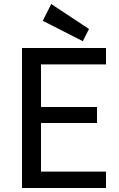

<svg xmlns="http://www.w3.org/2000/svg" viewBox="-20 -940 595 960"><path d="M90 0V-700H510V-618H185V-405H465V-325H185V-82H510V0ZM394 -734 194 -836 236 -920 425 -795Z"/></svg>

Font: ABeeZee
Style: Regular
Weight: 400
Designer: Anja Meiners
Foundry: Anja Meiners
Version: Version 1.003; ttfautohint (v1.8.3)